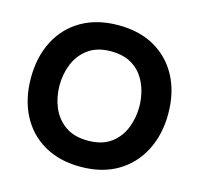

<svg xmlns="http://www.w3.org/2000/svg" viewBox="-105 -828 983 948"><g transform="rotate(15 386.5 -354.0)"><path d="M385 8Q276 8 197.5 -38Q119 -84 77.5 -165.5Q36 -247 36 -353Q36 -461 78.5 -543Q121 -625 200 -670.5Q279 -716 388 -716Q496 -716 574 -671Q652 -626 694.5 -545Q737 -464 737 -356Q737 -250 694.5 -167.5Q652 -85 573.5 -38.5Q495 8 385 8ZM387 -126Q459 -126 504 -159Q549 -192 569.5 -244Q590 -296 590 -353Q590 -395 578.5 -436Q567 -477 543 -510Q519 -543 480 -562.5Q441 -582 386 -582Q315 -582 270 -549.5Q225 -517 203.5 -465Q182 -413 182 -354Q182 -295 203.5 -243Q225 -191 270.5 -158.5Q316 -126 387 -126Z"/></g></svg>

Font: Onest
Style: Bold
Weight: 700
Designer: Dmitri Voloshin, Andrey Kudryavtsev
Foundry: Dmitri Voloshin, Andrey Kudryavtsev
Version: Version 1.000;gftools[0.9.33]